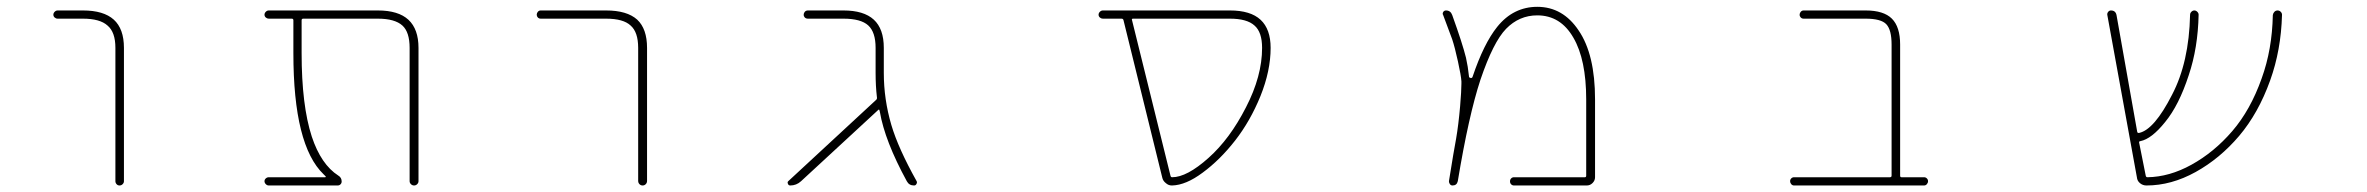

<svg xmlns="http://www.w3.org/2000/svg" viewBox="-20 -575 7040 571"><path d="M323.2 -36.1V-432.6Q323.2 -479.5 299.8 -499Q277.3 -519.5 226.6 -519.5H151.4Q146.5 -519.5 142.6 -522.9Q138.7 -526.4 138.7 -531.2Q138.7 -536.1 142.6 -540Q146.5 -543.9 151.4 -543.9H226.6Q288.1 -543.9 318.4 -516.6Q348.6 -489.3 348.6 -432.6V-36.1Q348.6 -31.2 344.7 -27.3Q340.8 -23.4 335.4 -23.4Q330.1 -23.4 326.7 -27.3Q323.2 -31.2 323.2 -36.1Z M1198.2 -36.1V-432.6Q1198.2 -479.5 1176.8 -499Q1154.3 -519.5 1103.5 -519.5H881.8Q877 -519.5 877 -514.6V-417Q877 -261.7 907.2 -168.9Q934.6 -85.9 986.3 -52.7Q996.1 -46.9 996.1 -35.2Q996.1 -30.3 992.7 -26.9Q989.3 -23.4 984.4 -23.4H779.3Q774.4 -23.4 770.5 -27.3Q766.6 -31.2 766.6 -36.1Q766.6 -41 770.5 -44.4Q774.4 -47.9 779.3 -47.9H947.3Q948.2 -47.9 948.7 -49.3Q949.2 -50.8 948.2 -50.8L942.4 -56.6Q897.5 -99.6 875 -189.5Q852.5 -279.3 852.5 -417V-514.6Q852.5 -519.5 847.7 -519.5H779.3Q774.4 -519.5 770.5 -522.9Q766.6 -526.4 766.6 -531.2Q766.6 -536.1 770.5 -540Q774.4 -543.9 779.3 -543.9H1103.5Q1165 -543.9 1194.8 -516.1Q1224.6 -488.3 1224.6 -432.6V-36.1Q1224.6 -31.2 1220.7 -27.3Q1216.8 -23.4 1211.4 -23.4Q1206.1 -23.4 1202.1 -27.3Q1198.2 -31.2 1198.2 -36.1Z M1877.9 -37.1V-432.6Q1877.9 -479.5 1855.5 -499Q1834 -519.5 1782.2 -519.5H1587.9Q1583 -519.5 1579.6 -522.9Q1576.2 -526.4 1576.2 -531.2Q1576.2 -536.1 1579.6 -540Q1583 -543.9 1587.9 -543.9H1782.2Q1844.7 -543.9 1875 -516.6Q1904.3 -489.3 1904.3 -432.6V-37.1Q1904.3 -31.2 1900.4 -27.3Q1896.5 -23.4 1891.1 -23.4Q1885.7 -23.4 1881.8 -27.3Q1877.9 -31.2 1877.9 -37.1Z M2698.2 -23.4Q2683.6 -23.4 2676.8 -36.1Q2611.3 -156.2 2596.7 -242.2L2595.7 -246.1Q2594.7 -251 2591.8 -248L2362.3 -36.1Q2348.6 -23.4 2330.1 -23.4Q2325.2 -23.4 2323.2 -28.3Q2322.3 -30.3 2322.3 -32.2Q2322.3 -34.2 2324.2 -36.1L2585.9 -278.3Q2588.9 -281.2 2587.9 -286.1Q2584 -319.3 2584 -358.4V-432.6Q2584 -479.5 2562 -499.5Q2540 -519.5 2488.3 -519.5H2382.8Q2377 -519.5 2373.5 -522.9Q2370.1 -526.4 2370.1 -531.2Q2370.1 -536.1 2373.5 -540Q2377 -543.9 2382.8 -543.9H2488.3Q2548.8 -543.9 2578.6 -516.6Q2608.4 -489.3 2608.4 -432.6V-358.4Q2608.4 -279.3 2630.9 -203.1Q2651.4 -133.8 2706.1 -36.1Q2707 -34.2 2707 -32.2Q2707 -30.3 2705.1 -27.3Q2703.1 -23.4 2698.2 -23.4Z M3465.8 -23.4Q3465.8 -23.4 3464.8 -23.4Q3455.1 -23.4 3447.3 -30.3Q3438.5 -37.1 3436.5 -46.9L3321.3 -514.6Q3320.3 -519.5 3315.4 -519.5H3259.8Q3254.9 -519.5 3251 -522.9Q3247.1 -526.4 3247.1 -531.2Q3247.1 -536.1 3251 -540Q3254.9 -543.9 3259.8 -543.9H3637.7Q3699.2 -543.9 3729 -516.1Q3758.8 -488.3 3758.8 -432.6Q3758.8 -364.3 3728.5 -289.1Q3698.2 -214.8 3653.3 -157.2Q3608.4 -99.6 3556.6 -61.5Q3506.8 -24.4 3465.8 -23.4ZM3460.9 -52.7Q3461.9 -47.9 3465.8 -47.9Q3509.8 -47.9 3574.2 -105.5Q3637.7 -162.1 3685.5 -255.9Q3733.4 -348.6 3733.4 -432.6Q3733.4 -479.5 3710.9 -499Q3688.5 -519.5 3637.7 -519.5H3349.6Q3344.7 -519.5 3346.7 -514.6Z M4482.4 -23.4Q4477.5 -23.4 4474.1 -26.9Q4470.7 -30.3 4470.7 -35.6Q4470.7 -41 4474.1 -44.4Q4477.5 -47.9 4482.4 -47.9H4693.4Q4697.3 -47.9 4697.3 -52.7V-279.3Q4697.3 -397.5 4659.2 -462.9Q4621.1 -529.3 4551.8 -529.3Q4498 -529.3 4459 -489.3Q4420.9 -450.2 4382.8 -337.9Q4347.7 -231.4 4315.4 -36.1Q4312.5 -23.4 4299.8 -23.4Q4294.9 -23.4 4292 -27.3Q4289.1 -31.2 4289.1 -36.1Q4303.7 -127.9 4310.5 -163.1Q4317.4 -203.1 4322.3 -258.8Q4326.2 -305.7 4326.2 -326.2Q4326.2 -330.1 4326.2 -333Q4325.2 -349.6 4315.9 -392.1Q4306.6 -434.6 4298.8 -458Q4291 -478.5 4271.5 -531.2Q4270.5 -532.2 4270.5 -534.2Q4270.5 -537.1 4272.5 -540Q4275.4 -543.9 4280.3 -543.9Q4293.9 -543.9 4298.8 -530.3Q4329.1 -446.3 4339.8 -403.3Q4345.7 -377 4348.6 -348.6Q4348.6 -343.8 4352.5 -343.8L4353.5 -342.8Q4358.4 -342.8 4359.4 -346.7Q4392.6 -445.3 4432.6 -495.1Q4457 -525.4 4486.8 -540Q4516.6 -554.7 4551.8 -554.7Q4589.8 -554.7 4620.6 -537.1Q4651.4 -519.5 4674.8 -484.4Q4723.6 -413.1 4723.6 -279.3V-47.9Q4723.6 -38.1 4716.3 -30.8Q4709 -23.4 4699.2 -23.4Z M5315.4 -23.4Q5310.5 -23.4 5307.1 -27.3Q5303.7 -31.2 5303.7 -36.1Q5303.7 -41 5307.1 -44.4Q5310.5 -47.9 5315.4 -47.9H5600.6Q5605.5 -47.9 5605.5 -52.7V-442.4Q5605.5 -486.3 5589.8 -502.9Q5574.2 -519.5 5528.3 -519.5H5343.8Q5338.9 -519.5 5335.4 -522.9Q5332 -526.4 5332 -531.2Q5332 -536.1 5335.4 -540Q5338.9 -543.9 5343.8 -543.9H5528.3Q5582 -543.9 5606.4 -519.5Q5630.9 -495.1 5630.9 -442.4V-52.7Q5630.9 -47.9 5634.8 -47.9H5702.1Q5707 -47.9 5710.4 -44.4Q5713.9 -41 5713.9 -36.1Q5713.9 -31.2 5710.4 -27.3Q5707 -23.4 5702.1 -23.4Z M6363.3 -23.4Q6352.5 -23.4 6344.2 -30.3Q6335.9 -37.1 6335 -47.9L6247.1 -530.3Q6246.1 -535.2 6249.5 -539.6Q6252.9 -543.9 6257.8 -543.9Q6271.5 -543.9 6274.4 -530.3L6335.9 -183.6Q6336.9 -178.7 6340.8 -179.7H6341.8Q6386.7 -189.5 6439.5 -293Q6490.2 -389.6 6493.2 -531.2Q6493.2 -536.1 6497.1 -540Q6501 -543.9 6505.9 -543.9Q6510.7 -543.9 6514.6 -540Q6518.6 -536.1 6518.6 -531.2Q6516.6 -432.6 6489.3 -351.6Q6460 -261.7 6418.9 -211.9Q6378.9 -162.1 6345.7 -155.3H6344.7Q6340.8 -154.3 6341.8 -150.4L6361.3 -52.7Q6362.3 -47.9 6366.2 -47.9Q6431.6 -48.8 6497.1 -85Q6564.5 -122.1 6618.7 -185.1Q6672.9 -248 6706.1 -341.8Q6737.3 -427.7 6739.3 -530.3Q6740.2 -536.1 6744.1 -540Q6748 -543.9 6753.4 -543.9Q6758.8 -543.9 6762.7 -540Q6766.6 -536.1 6766.6 -531.2Q6766.6 -530.3 6766.6 -530.3Q6763.7 -425.8 6731.4 -335.9Q6696.3 -238.3 6639.2 -170.9Q6582 -103.5 6509.8 -63.5Q6437.5 -23.4 6363.3 -23.4Z"/></svg>

Font: Rounded Mgen+ 1mn thin
Style: Regular
Weight: 100
Designer: [Source Han Sans]
Ryoko NISHIZUKA  (kana & ideographs); Paul D. Hunt (Latin, Greek & Cyrillic); Wenlong ZHANG  (bopomofo
Version: Version 1.059.20150602